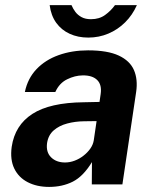

<svg xmlns="http://www.w3.org/2000/svg" viewBox="-20 -725 606 755"><path d="M173.2 10Q124.9 10 89.1 -8.5Q53.3 -26.9 36.2 -62.1Q19.1 -97.3 26 -147.8Q38.7 -232.8 107.4 -277.1Q176 -321.5 309.5 -322.9L371.3 -324.2L375.8 -354.9Q381.2 -391.7 362.1 -410.4Q343 -429.2 304.7 -428.5Q274.5 -428.2 243.9 -413.1Q213.2 -398.1 197.5 -363.2H77.8Q88.7 -416.5 123.6 -453.1Q158.4 -489.7 210.8 -508.3Q263.1 -527 326.2 -527Q403.1 -527 447 -506.5Q490.9 -486 506.8 -449.3Q522.6 -412.6 515.4 -363.5L461.3 0H341L341.6 -87.6Q307.3 -31.4 266.3 -10.7Q225.2 10 173.2 10ZM235.7 -86.1Q254.8 -86.1 273.6 -93.2Q292.4 -100.3 308.2 -112.7Q324.1 -125 335 -140.4Q345.8 -155.8 348.6 -172.5L359.8 -248.8L309.9 -248.1Q275.5 -247.7 244.1 -239.3Q212.8 -231 191.4 -212.5Q170 -194.1 165.1 -162.5Q160.3 -126.6 180.9 -106.4Q201.4 -86.1 235.7 -86.1ZM327.1 -577.2Q286.5 -577.2 254.1 -592.1Q221.7 -606.9 201.1 -635.3Q180.6 -663.8 175.3 -704.7H261.2Q267 -690.8 276.4 -678.2Q285.9 -665.6 300.8 -657.6Q315.7 -649.5 337.9 -649.5Q370.5 -649.5 393.4 -666.2Q416.3 -682.8 432 -704.7H518.2Q500.9 -665.7 472 -637.1Q443.1 -608.4 405.9 -592.8Q368.8 -577.2 327.1 -577.2Z"/></svg>

Font: Public Sans Thin
Style: Italic
Weight: 100
Italic angle: -8°
Designer: The Public Sans project authors (U.S. Web Design System). Libre Franklin designed by Pablo Impallari and Rodrigo Fuenzal
Version: Version 2.000